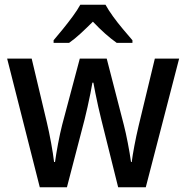

<svg xmlns="http://www.w3.org/2000/svg" viewBox="-20 -786 781 806"><path d="M405 -285Q399 -309 392.5 -338Q386 -367 380.5 -394.5Q375 -422 372 -439H368Q365 -421 359.5 -393.5Q354 -366 347.5 -337Q341 -308 335 -284L261 0H147L10 -540H113L176 -275Q186 -233 194.5 -186.5Q203 -140 207 -106H211Q215 -136 223.5 -181.5Q232 -227 241 -262L315 -540H428L500 -261Q508 -230 516.5 -186Q525 -142 530 -106H533Q536 -131 544 -173.5Q552 -216 562 -258L630 -540H732L592 0H476ZM423 -766Q435 -744 454.5 -717Q474 -690 496 -664Q518 -638 536 -617V-606H470Q422 -640 370 -695Q344 -669 318.5 -645.5Q293 -622 270 -606H205V-617Q223 -638 244.5 -664.5Q266 -691 285.5 -717.5Q305 -744 317 -766Z"/></svg>

Font: Noto Sans Ethiopic SemiCondensed Medium
Style: Regular
Weight: 500
Width: 4
Designer: Monotype Design Team
Foundry: Monotype Imaging Inc.
Version: Version 2.102; ttfautohint (v1.8.4.7-5d5b)